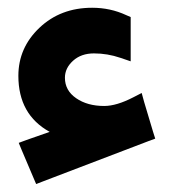

<svg xmlns="http://www.w3.org/2000/svg" viewBox="-20 -462 434 485"><path d="M212.9 -442.4Q258.8 -442.4 298.8 -423.8L310.1 -418.9V-406.2V-334.5V-307.1L284.2 -315.9Q251.5 -327.1 217.3 -327.1Q185.1 -327.1 164.6 -308.6Q144 -290 144 -265.6Q144 -233.4 172.4 -213.9Q200.7 -194.3 243.2 -194.3Q274.4 -194.3 316.9 -216.3L337.9 -227.1L344.2 -204.1L366.7 -128.9L372.1 -111.8L355 -105.5L88.9 -3.9L71.3 2.9L64 -14.2L35.2 -82L27.3 -101.1L46.9 -108.4L105.5 -128.9Q26.4 -172.4 26.4 -270.5Q26.4 -341.3 79.6 -391.8Q132.8 -442.4 212.9 -442.4Z"/></svg>

Font: Shabnam FD-WOL
Style: Bold-FD-WOL
Weight: 700
Foundry: DejaVu fonts team - Redesigned by Saber Rastikerdar - Based on Vazir font
Version: Version 5.0.0